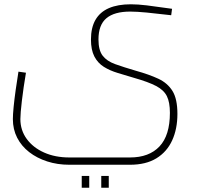

<svg xmlns="http://www.w3.org/2000/svg" viewBox="-20 -520 917 895"><path d="M303 248Q248 248 200 232.5Q152 217 116 189Q80 161 60 122Q40 83 40 35Q40 14 43.5 -21.5Q47 -57 53 -100Q59 -143 66 -186L101 -181Q89 -110 82 -50.5Q75 9 75 35Q75 87 104.5 127.5Q134 168 185.5 191Q237 214 303 214H586Q675 214 723.5 162.5Q772 111 772 6Q772 -43 758 -71.5Q744 -100 708 -119Q672 -138 605 -157Q565 -169 528.5 -180Q492 -191 464 -208.5Q436 -226 420 -256.5Q404 -287 404 -336Q404 -391 425 -427.5Q446 -464 487.5 -482Q529 -500 590 -500Q622 -500 664 -495Q706 -490 782 -479L778 -449Q711 -457 664 -461.5Q617 -466 587 -466Q513 -466 476 -435Q439 -404 439 -336Q439 -286 458.5 -260.5Q478 -235 517 -221Q556 -207 614 -190Q675 -173 718 -153Q761 -133 784 -96Q807 -59 807 11Q807 81 782.5 134.5Q758 188 709 218Q660 248 586 248ZM361 355V300H396V355ZM452 355V300H487V355Z"/></svg>

Font: TitilliumWeb ExtraLight
Style: Regular
Weight: 400
Designer: Mohamed Gaber, Accademia di Belle Arti di Urbino and others
Foundry: Kief Type Foundry, Accademia di Belle Arti di Urbino and others
Version: Version 3.000; ttfautohint (v1.8.2)